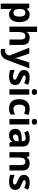

<svg xmlns="http://www.w3.org/2000/svg" viewBox="2100 -2900 1040 5279"><g transform="rotate(90 2619.5 -260.0)"><path d="M227.1 -291V-274.9Q227.1 -187 253.2 -148.9Q279.3 -110.8 335.9 -110.8Q436 -110.8 436 -275.9Q436 -356.4 411.4 -396.7Q386.7 -437 332.8 -437Q278.8 -437 253.4 -403.1Q228 -369.1 227.1 -291ZM377.9 9.8Q281.7 9.8 227.1 -60.1H219.2Q227.1 8.3 227.1 19V240.2H78.1V-545.9H199.2L220.2 -475.1H227.1Q279.3 -556.2 378.9 -556.2Q478.5 -556.2 533.2 -481.4Q587.9 -406.7 587.9 -273.9Q587.9 -186.5 562.3 -122.1Q536.6 -57.6 489.3 -23.9Q441.9 9.8 377.9 9.8Z M1214.8 0H1065.9V-318.8Q1065.9 -437 978 -437Q915.5 -437 887.7 -394.5Q859.9 -352.1 859.9 -256.8V0H710.9V-759.8H859.9V-605Q859.9 -586.9 856.4 -520L853 -476.1H860.8Q910.2 -556.2 1012.7 -556.2Q1115.2 -556.2 1165 -504.4Q1214.8 -452.6 1214.8 -356Z M1399.9 240.2Q1361.3 240.2 1324.2 231.9V113.8Q1351.1 120.1 1386.7 120.1Q1422.4 120.1 1451.9 95.9Q1481.4 71.8 1498 22.9L1506.8 -3.9L1290 -545.9H1453.1L1556.2 -238.8Q1569.3 -198.7 1574.2 -144H1577.1Q1582.5 -194.3 1598.1 -238.8L1699.2 -545.9H1858.9L1627.9 69.8Q1596.2 155.3 1537.4 197.8Q1478.5 240.2 1399.9 240.2Z M1904.8 -22V-145Q1946.3 -125.5 1998.3 -112.3Q2050.3 -99.1 2089.8 -99.1Q2170.9 -99.1 2170.9 -146Q2170.9 -163.6 2155.5 -179.2Q2140.1 -194.8 2064.9 -226.6Q1989.7 -258.3 1960.4 -280.8Q1903.8 -323.7 1903.8 -400.1Q1903.8 -476.6 1960.2 -516.4Q2016.6 -556.2 2117.7 -556.2Q2218.8 -556.2 2312 -513.2L2267.1 -405.8Q2226.1 -423.3 2190.4 -434.6Q2154.8 -445.8 2117.7 -445.8Q2051.8 -445.8 2051.8 -410.2Q2051.8 -390.1 2073 -375.5Q2094.2 -360.8 2162.1 -333.5Q2230 -306.2 2259.8 -283.7Q2317.9 -239.7 2317.9 -158.9Q2317.9 -78.1 2259.5 -34.2Q2201.2 9.8 2090.1 9.8Q1979 9.8 1904.8 -22Z M2583 0H2434.1V-545.9H2583ZM2508.8 -613.8Q2427.7 -613.8 2427.7 -686.8Q2427.7 -759.8 2508.8 -759.8Q2589.8 -759.8 2589.8 -687Q2589.8 -652.3 2569.6 -633.1Q2549.3 -613.8 2508.8 -613.8Z M2974.1 -110.8Q3056.2 -110.8 3127 -158.2V-30.8Q3090.8 -7.8 3054 1Q3017.1 9.8 2960.9 9.8Q2706.1 9.8 2706.1 -270Q2706.1 -409.2 2775.4 -482.7Q2844.7 -556.2 2974.1 -556.2Q3068.8 -556.2 3144 -519L3100.1 -403.8Q3020 -436 2974.1 -436Q2857.9 -436 2857.9 -273.4Q2857.9 -110.8 2974.1 -110.8Z M3402.3 0H3253.4V-545.9H3402.3ZM3328.1 -613.8Q3247.1 -613.8 3247.1 -686.8Q3247.1 -759.8 3328.1 -759.8Q3409.2 -759.8 3409.2 -687Q3409.2 -652.3 3388.9 -633.1Q3368.7 -613.8 3328.1 -613.8Z M3675.3 -162.1Q3675.3 -99.1 3747.6 -99.1Q3799.3 -99.1 3830.3 -128.9Q3861.3 -158.7 3861.3 -208V-252.9L3803.7 -251Q3738.8 -249 3707 -227.5Q3675.3 -206.1 3675.3 -162.1ZM3766.6 -336.9 3861.3 -339.8V-363.8Q3861.3 -446.8 3776.4 -446.8Q3710.9 -446.8 3622.6 -407.2L3573.2 -507.8Q3667.5 -557.1 3779.8 -557.1Q4009.3 -557.1 4009.3 -363.8V0H3905.3L3876.5 -74.2H3872.6Q3835 -26.9 3795.2 -8.5Q3755.4 9.8 3684.1 9.8Q3612.8 9.8 3567.6 -35.2Q3522.5 -80.1 3522.5 -165Q3522.5 -250 3583.3 -291.3Q3644 -332.5 3766.6 -336.9Z M4472.7 -556.2Q4567.9 -556.2 4617.2 -504.6Q4666.5 -453.1 4666.5 -356V0H4517.6V-318.8Q4517.6 -377.9 4496.6 -407.5Q4475.6 -437 4429.7 -437Q4367.2 -437 4339.4 -395.3Q4311.5 -353.5 4311.5 -256.8V0H4162.6V-545.9H4276.4L4296.4 -476.1H4304.7Q4355 -556.2 4472.7 -556.2Z M4787.6 -22V-145Q4829.1 -125.5 4881.1 -112.3Q4933.1 -99.1 4972.7 -99.1Q5053.7 -99.1 5053.7 -146Q5053.7 -163.6 5038.3 -179.2Q5022.9 -194.8 4947.8 -226.6Q4872.6 -258.3 4843.3 -280.8Q4786.6 -323.7 4786.6 -400.1Q4786.6 -476.6 4843 -516.4Q4899.4 -556.2 5000.5 -556.2Q5101.6 -556.2 5194.8 -513.2L5149.9 -405.8Q5108.9 -423.3 5073.2 -434.6Q5037.6 -445.8 5000.5 -445.8Q4934.6 -445.8 4934.6 -410.2Q4934.6 -390.1 4955.8 -375.5Q4977.1 -360.8 5044.9 -333.5Q5112.8 -306.2 5142.6 -283.7Q5200.7 -239.7 5200.7 -158.9Q5200.7 -78.1 5142.3 -34.2Q5084 9.8 4972.9 9.8Q4861.8 9.8 4787.6 -22Z"/></g></svg>

Font: NotoSans-Bold
Style: Bold
Weight: 700
Designer: Monotype Design team
Foundry: Monotype Imaging Inc.
Version: Version 1.04